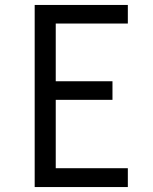

<svg xmlns="http://www.w3.org/2000/svg" viewBox="-20 -755 616 775"><path d="M120 0H496V-76H205V-352H434V-427H205V-660H496V-735H120Z"/></svg>

Font: Iosevka Sparkle
Style: Regular
Weight: 400
Designer: Belleve Invis
Foundry: Belleve Invis
Version: Version 4.5.0; ttfautohint (v1.8.3)